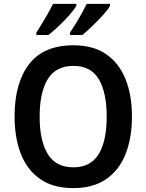

<svg xmlns="http://www.w3.org/2000/svg" viewBox="-20 -958 753 988"><path d="M659 -358Q659 -248 626 -165Q593 -82 526 -36Q459 10 357 10Q254 10 187 -36.5Q120 -83 87.5 -166Q55 -249 55 -359Q55 -530 129.5 -627.5Q204 -725 358 -725Q460 -725 526.5 -679Q593 -633 626 -550.5Q659 -468 659 -358ZM184 -358Q184 -233 226 -165Q268 -97 357 -97Q446 -97 487.5 -164.5Q529 -232 529 -358Q529 -483 488 -551Q447 -619 358 -619Q268 -619 226 -551Q184 -483 184 -358ZM546 -928Q536 -909 510.5 -881Q485 -853 455.5 -824.5Q426 -796 404 -778H340V-790Q355 -812 371.5 -839Q388 -866 402.5 -892.5Q417 -919 426 -938H546ZM373 -928Q362 -909 337.5 -881Q313 -853 283.5 -825Q254 -797 229 -778H167V-790Q189 -824 213.5 -866Q238 -908 253 -938H373Z"/></svg>

Font: Noto Sans Malayalam SemiCondensed SemiBold
Style: Regular
Weight: 600
Width: 4
Designer: Jelle Bosma - Monotype Design Team
Foundry: Monotype Imaging Inc.
Version: Version 2.104; ttfautohint (v1.8.4.7-5d5b)